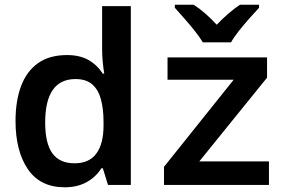

<svg xmlns="http://www.w3.org/2000/svg" viewBox="-20 -786 1240 816"><path d="M255 10Q151 10 98.5 -67Q46 -144 46 -272Q46 -357 69.5 -420Q93 -483 141.5 -517.5Q190 -552 265 -552Q319 -552 356 -531Q393 -510 417 -473H423Q419 -498 416.5 -524Q414 -550 414 -578V-760H536V0H439L417 -71H411Q387 -33 347.5 -11.5Q308 10 255 10ZM297 -92Q359 -92 389.5 -133.5Q420 -175 420 -252V-269Q420 -321 409.5 -362Q399 -403 373 -426.5Q347 -450 301 -450Q172 -450 172 -265Q172 -177 202.5 -134.5Q233 -92 297 -92ZM677 0V-77L973 -447H692V-542H1115V-456L827 -100H1123V0ZM842 -606Q829 -628 807.5 -655Q786 -682 763 -708Q740 -734 723 -753V-766H803Q828 -750 852.5 -728.5Q877 -707 901 -681Q926 -707 951 -728.5Q976 -750 1000 -766H1081V-753Q1063 -734 1040 -708Q1017 -682 995.5 -655Q974 -628 962 -606Z"/></svg>

Font: Noto Sans Mono SemiBold
Style: Regular
Weight: 600
Designer: Monotype Design Team
Foundry: Monotype Imaging Inc.
Version: Version 2.014; ttfautohint (v1.8.4.7-5d5b)